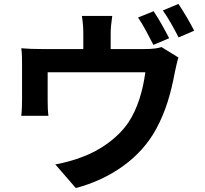

<svg xmlns="http://www.w3.org/2000/svg" viewBox="-20 -885 1040 975"><path d="M760 -828 681 -796C708 -757 738 -698 759 -657L839 -691C820 -728 785 -792 760 -828ZM886 -865 807 -832C834 -795 866 -736 887 -695L966 -729C949 -764 912 -827 886 -865ZM886 -593 800 -646C782 -640 758 -636 717 -636H542V-712C542 -741 544 -761 550 -804H396C402 -761 403 -741 403 -712V-636H190C152 -636 122 -637 88 -640C92 -617 92 -577 92 -554C92 -517 92 -414 92 -381C92 -354 91 -322 88 -297H226C223 -317 222 -349 222 -371C222 -402 222 -483 222 -518H718C706 -428 680 -334 630 -260C573 -179 485 -121 403 -90C361 -73 306 -58 261 -50L365 70C543 23 694 -83 773 -230C823 -321 849 -418 867 -514C871 -533 879 -571 886 -593Z"/></svg>

Font: Noto Sans CJK SC
Style: Bold
Weight: 700
Designer: Ryoko NISHIZUKA 西塚涼子 (kana, bopomofo & ideographs); Paul D. Hunt (Latin, Greek & Cyrillic); Sandoll Communications 산돌커뮤니
Foundry: Adobe
Version: Version 2.004;hotconv 1.0.118;makeotfexe 2.5.65603